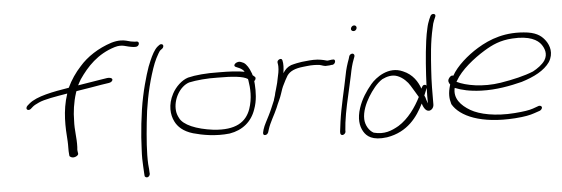

<svg xmlns="http://www.w3.org/2000/svg" viewBox="-56 -931 3893 1330"><g transform="rotate(-5 1890.0 -265.5)"><path d="M127 -338C125 -329 131 -322 141 -322C146 -322 151 -324 155 -327L172 -342C181 -350 196 -358 216 -367C253 -385 339 -399 417 -412C377 -292 384 -179 391 -82C393 -55 390 -17 393 6L394 18C394 23 400 26 405 29C425 40 458 23 456 9L454 -3C452 -10 452 -22 454 -37C457 -101 444 -153 448 -222C448 -277 457 -348 478 -412C479 -415 480 -419 482 -423C546 -432 625 -447 658 -452L711 -460C719 -461 725 -464 730 -468C747 -484 732 -498 702 -495L651 -487C618 -482 566 -473 497 -462C504 -475 511 -489 519 -502C577 -586 651 -667 773 -704C787 -708 799 -710 809 -710C822 -710 829 -709 838 -707C856 -702 883 -695 905 -693H919C929 -693 939 -701 941 -711C943 -721 938 -729 927 -729H914C906 -730 898 -731 887 -733C867 -738 845 -746 817 -746C796 -746 776 -743 752 -736C659 -706 580 -654 527 -593C489 -552 456 -504 431 -451C320 -433 205 -412 151 -366L135 -352C131 -348 128 -343 127 -338Z M939 -346C915 -235 900 -79 897 16C894 66 895 105 897 134C898 163 899 181 900 189L901 202C901 207 904 210 908 212C921 220 937 208 938 191L937 179C937 170 936 152 933 124C929 43 937 -57 948 -163C958 -270 980 -387 1012 -491C1032 -555 1045 -589 1070 -632C1077 -644 1082 -652 1088 -656L1100 -665C1104 -668 1107 -673 1108 -678C1111 -689 1104 -696 1094 -696C1089 -696 1085 -694 1081 -691L1069 -682C1046 -663 1027 -625 1011 -588C1001 -566 989 -535 977 -494C965 -453 951 -404 939 -346Z M1148 -348C1108 -273 1115 -202 1139 -155C1157 -118 1193 -82 1261 -62C1325 -44 1416 -27 1514 -38C1605 -53 1669 -107 1697 -189C1720 -249 1720 -314 1717 -361L1715 -385C1725 -393 1730 -406 1722 -414L1707 -427C1706 -435 1703 -442 1700 -448C1691 -474 1673 -505 1653 -517L1637 -524C1610 -538 1569 -507 1596 -494L1612 -487C1623 -483 1638 -475 1649 -463C1651 -461 1652 -458 1654 -455C1609 -464 1547 -467 1475 -467C1389 -469 1312 -462 1260 -449C1215 -435 1172 -393 1148 -348ZM1157 -226C1148 -306 1199 -394 1265 -415C1316 -426 1391 -433 1465 -431C1566 -431 1641 -425 1673 -403L1675 -393C1684 -339 1689 -269 1663 -194C1632 -108 1560 -57 1403 -74C1286 -89 1196 -126 1173 -177C1165 -192 1159 -208 1157 -226Z M1745 -25C1743 -15 1746 -6 1756 -6C1768 -6 1775 -12 1780 -23L1786 -42C1801 -91 1832 -138 1853 -187C1865 -219 1883 -251 1892 -281C1899 -303 1907 -327 1917 -345L1931 -373L1948 -403C1969 -433 2005 -448 2061 -454L2088 -457C2119 -461 2155 -460 2175 -457C2192 -454 2206 -444 2227 -447C2236 -447 2251 -448 2258 -450H2265C2288 -454 2293 -491 2269 -486H2263C2253 -484 2244 -484 2234 -482C2230 -482 2227 -483 2223 -484L2208 -488C2201 -490 2195 -491 2188 -492L2165 -495C2127 -498 2088 -492 2055 -489L2020 -483C2007 -480 1992 -477 1979 -473C1950 -461 1937 -446 1921 -422C1926 -457 1928 -487 1922 -511C1918 -534 1882 -517 1887 -497C1888 -488 1890 -485 1890 -473C1891 -446 1884 -413 1876 -379C1873 -365 1871 -352 1867 -341C1863 -322 1857 -308 1853 -292L1849 -274C1847 -266 1844 -257 1841 -249C1840 -247 1839 -245 1840 -243C1825 -209 1812 -174 1795 -141C1780 -109 1759 -76 1750 -45Z M2414 -690C2411 -679 2420 -670 2431 -670C2442 -670 2450 -677 2453 -688C2456 -699 2448 -709 2437 -709C2426 -709 2417 -701 2414 -690ZM2349 -370C2344 -347 2340 -324 2334 -298C2328 -272 2322 -245 2316 -216L2298 -128C2290 -88 2280 -15 2277 15V26C2277 31 2279 34 2282 37C2293 47 2314 33 2314 18V8C2315 1 2316 -16 2319 -43C2329 -123 2351 -214 2370 -298C2376 -324 2381 -348 2386 -371C2393 -408 2402 -445 2414 -475L2421 -494C2423 -499 2422 -504 2420 -508C2413 -521 2392 -515 2386 -500L2380 -480C2368 -448 2356 -410 2349 -370Z M2429 -135C2406 -65 2413 -11 2436 28C2456 62 2494 97 2598 83C2743 59 2813 -40 2857 -129C2863 -109 2878 -73 2904 -75C2923 -77 2937 -95 2937 -116C2937 -191 2937 -273 2943 -358C2949 -447 2955 -546 2978 -644C2982 -666 2987 -684 2993 -697L3003 -720C3013 -743 2979 -748 2970 -727L2960 -705C2953 -688 2946 -668 2941 -643C2936 -620 2930 -592 2926 -560C2912 -457 2905 -347 2901 -252C2901 -251 2900 -250 2901 -249C2899 -253 2896 -255 2892 -256C2876 -259 2870 -245 2864 -232C2847 -280 2815 -334 2748 -362C2650 -407 2557 -336 2521 -293C2485 -250 2449 -197 2429 -135ZM2451 -56C2449 -108 2474 -165 2500 -208C2526 -250 2560 -296 2600 -321C2633 -337 2672 -347 2708 -332C2744 -318 2776 -285 2791 -259L2819 -213C2826 -201 2835 -186 2841 -176C2807 -108 2753 -31 2683 12C2632 41 2582 62 2508 43C2477 27 2452 -14 2451 -56ZM2880 -183 2901 -234C2900 -196 2899 -160 2900 -126C2897 -134 2894 -142 2891 -151C2889 -162 2885 -174 2880 -183Z M3061 -287C3048 -270 3057 -253 3065 -243L3064 -240C3047 -183 3049 -149 3061 -107C3111 -19 3257 45 3492 29C3562 24 3598 16 3627 6L3668 -8C3673 -10 3677 -14 3680 -18C3692 -34 3677 -45 3663 -42L3621 -27C3595 -18 3557 -12 3492 -7C3360 3 3249 -20 3188 -56C3125 -93 3077 -145 3094 -217C3141 -198 3197 -185 3275 -182C3381 -178 3481 -198 3560 -218C3648 -245 3720 -282 3759 -338C3796 -397 3777 -452 3753 -486C3731 -516 3702 -544 3632 -555C3478 -576 3366 -532 3279 -479C3205 -434 3127 -366 3092 -302C3078 -308 3067 -296 3061 -287ZM3110 -258 3115 -266C3154 -336 3245 -409 3322 -456C3381 -492 3437 -518 3521 -523C3640 -531 3697 -497 3721 -462C3738 -437 3757 -396 3729 -352C3710 -324 3676 -300 3644 -283C3583 -258 3502 -239 3415 -225C3290 -205 3172 -227 3110 -258Z"/></g></svg>

Font: Stray Cat
Style: SuExtObl
Weight: 400
Version: Version 1.0